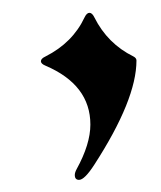

<svg xmlns="http://www.w3.org/2000/svg" viewBox="-20 -166 257 307"><path d="M52.7 -75.7Q96.2 -97.7 115.2 -138.2Q118.7 -145.5 123 -145.5Q127.4 -145.5 130.9 -138.2Q151.9 -96.2 193.4 -75.7Q198.2 -73.2 198.2 -69.3Q198.2 -6.8 130.9 97.2Q115.2 121.6 106.4 121.6Q99.6 121.6 99.6 113.8Q99.6 109.9 102.5 104.5Q124.5 64.5 124.5 33.2Q124.5 -30.3 52.7 -61Q45.4 -64 45.4 -68.1Q45.4 -72.3 52.7 -75.7Z"/></svg>

Font: UnifrakturMaguntia16
Style: Book
Weight: 400
Designer: j. 'mach' wust, Gerrit Ansmann, Georg Duffner, based on a font by Peter Wiegel, original typeface by Carl Albert Fahrenw
Version: Version 2017-03-19